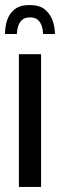

<svg xmlns="http://www.w3.org/2000/svg" viewBox="-27 -742 238 762"><path d="M48 0V-527H136V0ZM90 -722Q130 -722 151 -704.5Q172 -687 181.5 -661Q191 -635 191 -607H144Q144 -621 139.5 -636.5Q135 -652 124 -662.5Q113 -673 92 -673Q71 -673 60 -662.5Q49 -652 44.5 -636.5Q40 -621 40 -607H-7Q-7 -635 1 -661Q9 -687 30.5 -704.5Q52 -722 90 -722Z"/></svg>

Font: Archivo ExtraCondensed Medium
Style: Regular
Weight: 500
Width: 2
Designer: Hector Gatti
Foundry: Omnibus-Type
Version: Version 2.001